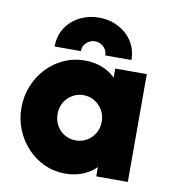

<svg xmlns="http://www.w3.org/2000/svg" viewBox="-73 -676 667 749"><g transform="rotate(10 260.5 -301.0)"><path d="M234.7 10.4Q190.3 10.4 152.1 -6.9Q113.9 -24.3 84.7 -55.2Q55.6 -86.1 38.9 -126.7Q22.2 -167.4 22.2 -213.9Q22.2 -259.7 38.9 -300.7Q55.6 -341.7 84.7 -372.2Q113.9 -402.8 152.1 -420.1Q190.3 -437.5 234.7 -437.5Q272.2 -437.5 303.1 -425.3Q334 -413.2 356.2 -391V-427.1H481.2V0H356.2V-36.8Q334 -14.6 303.1 -2.1Q272.2 10.4 234.7 10.4ZM252.1 -124.3Q277.1 -124.3 296.9 -136.1Q316.7 -147.9 328.5 -168.1Q340.3 -188.2 340.3 -213.2Q340.3 -238.9 328.5 -259Q316.7 -279.2 296.9 -291.3Q277.1 -303.5 252.8 -303.5Q228.5 -303.5 208.3 -291.3Q188.2 -279.2 176.7 -259Q165.3 -238.9 165.3 -213.9Q165.3 -188.9 176.7 -168.4Q188.2 -147.9 208 -136.1Q227.8 -124.3 252.1 -124.3ZM108.3 -470.8Q108.3 -512.5 128.5 -544.1Q148.6 -575.7 183.3 -593.8Q218.1 -611.8 260.4 -611.8Q302.8 -611.8 337.5 -593.4Q372.2 -575 392.4 -543.4Q412.5 -511.8 412.5 -470.8H309Q309 -490.3 294.8 -504.2Q280.6 -518.1 260.4 -518.1Q241 -518.1 226.4 -504.2Q211.8 -490.3 212.5 -470.8Z"/></g></svg>

Font: Afacad Flux ExtraBold
Style: Regular
Weight: 800
Designer: Kristian Moeller
Foundry: Dicotype
Version: Version 1.100